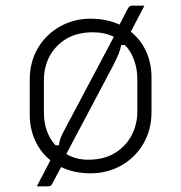

<svg xmlns="http://www.w3.org/2000/svg" viewBox="-20 -602 640 678"><path d="M300 -536Q356 -536 402 -515L429 -567Q434 -577 437.5 -579.5Q441 -582 449 -582H490Q478 -559 466 -536Q454 -513 442 -490Q477 -462 496 -420.5Q515 -379 515 -328V-207Q515 -143 486 -94Q457 -45 408 -17.5Q359 10 300 10Q242 10 196 -12Q188 2 180.5 16.5Q173 31 165 46Q161 53 158 54.5Q155 56 150 56H110L158 -36Q123 -64 104 -106Q85 -148 85 -198V-319Q85 -384 114 -432.5Q143 -481 192 -508.5Q241 -536 300 -536ZM309 -488Q252 -488 213.5 -464.5Q175 -441 155 -403Q135 -365 135 -319V-205Q135 -134 176 -89H188Q189 -101 194 -114.5Q199 -128 214 -155L382 -472Q349 -488 309 -488ZM374 -360Q334 -285 294 -209Q254 -133 214 -58Q249 -38 291 -38Q348 -38 387 -62.5Q426 -87 445.5 -125.5Q465 -164 465 -207V-321Q465 -360 453 -391.5Q441 -423 421 -443H408Q406 -430 398.5 -411Q391 -392 374 -360Z"/></svg>

Font: Recursive Sn Lnr St Lt
Style: Regular
Weight: 300
Version: Version 1.079;hotconv 1.0.112;makeotfexe 2.5.65598; ttfautoh